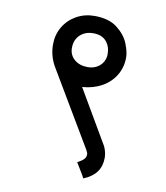

<svg xmlns="http://www.w3.org/2000/svg" viewBox="-84 -691 767 889"><g transform="rotate(10 300.0 -246.0)"><path d="M339.5 80.5 327 60Q347 49.5 356.5 39.8Q366 30 366 17Q366 9.5 359 -3L149 -357Q122 -403.5 122 -458Q122 -503.5 144 -540.8Q166 -578 204.2 -599.5Q242.5 -621 289 -621Q357 -621 396.5 -590Q436 -559 451 -520.8Q466 -482.5 466 -457Q466 -410.5 443.5 -373Q421 -335.5 380.8 -313Q340.5 -290.5 289 -287L437 -34Q449 -7 449 18Q449 57 429.5 84.2Q410 111.5 368 129Q359.5 113 339.5 80.5ZM379 -457Q379 -493.5 358.2 -517.2Q337.5 -541 297 -541Q259.5 -541 235.2 -518.2Q211 -495.5 211 -457Q211 -424 235.2 -403Q259.5 -382 298 -382Q322.5 -382 341 -392.5Q359.5 -403 369.2 -420Q379 -437 379 -457Z"/></g></svg>

Font: JuliaMono
Style: Bold Italic
Weight: 700
Italic angle: -9°
Monospace: yes
Designer: cormullion
Foundry: corm
Version: Version 0.057; ttfautohint (v1.8.4)